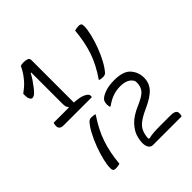

<svg xmlns="http://www.w3.org/2000/svg" viewBox="-238 -897 1076 1076"><g transform="rotate(-45 300.0 -359.5)"><path d="M374 -411Q424 -483 446.5 -551Q469 -619 476 -701Q491 -706 510 -706Q520 -706 525 -701.5Q530 -697 530 -683Q530 -658 521 -620.5Q512 -583 497 -543Q482 -503 463.5 -469Q445 -435 427 -415Q418 -406 404 -406Q396 -406 388.5 -407Q381 -408 374 -411ZM558 61H331Q315 61 306 47.5Q297 34 297 13V10Q297 -13 306 -41.5Q315 -70 343 -100Q371 -130 427 -154Q481 -177 498 -197.5Q515 -218 515 -250Q515 -259 513 -265Q493 -302 434 -302Q372 -302 318 -261H312Q309 -272 309 -282Q309 -305 320 -316Q334 -330 363 -340Q392 -350 435 -350Q506 -350 534.5 -317.5Q563 -285 563 -242V-240Q563 -200 536.5 -170Q510 -140 445 -111Q405 -93 382 -75.5Q359 -58 349.5 -36.5Q340 -15 338 17L344 21Q363 16 384.5 14.5Q406 13 440 13H516Q541 13 551.5 19.5Q562 26 562 40Q562 51 558 61ZM226 -288Q177 -216 154 -148Q131 -80 124 2Q109 7 90 7Q80 7 75 2Q70 -3 70 -16Q70 -42 79 -79Q88 -116 103 -156Q118 -196 136.5 -230.5Q155 -265 173 -284Q182 -293 196 -293Q204 -293 211.5 -292Q219 -291 226 -288ZM26 -421H146L147 -425Q141 -430 138.5 -438.5Q136 -447 136 -466V-709H132Q122 -690 110.5 -673Q99 -656 85 -638Q74 -624 63 -613.5Q52 -603 39 -603Q32 -603 26 -613.5Q20 -624 20 -649V-656Q35 -667 48.5 -678.5Q62 -690 74 -704Q87 -719 99 -736.5Q111 -754 121 -776Q130 -780 146 -780Q163 -780 174.5 -775.5Q186 -771 186 -757V-421Q230 -419 255 -407.5Q280 -396 280 -381Q280 -375 278 -371H54Q22 -371 22 -399Q22 -413 26 -421Z"/></g></svg>

Font: Recursive Mn Csl St Lt
Style: Regular
Weight: 300
Monospace: yes
Version: Version 1.079;hotconv 1.0.112;makeotfexe 2.5.65598; ttfautoh